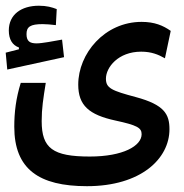

<svg xmlns="http://www.w3.org/2000/svg" viewBox="-33 -473 639 667"><path d="M269 173.8C457.5 173.8 555.7 77.6 555.7 -23.9C555.7 -75.7 538.6 -108.9 439 -135.7C355 -158.2 335 -166.5 335 -199.7C335 -238.8 377.4 -293.5 457.5 -293.5C492.7 -293.5 516.6 -283.7 540 -270.5L560.1 -365.7C533.7 -384.3 503.9 -397 459 -397C330.1 -397 238.8 -286.6 238.8 -179.2C238.8 -106.9 275.9 -74.2 368.2 -54.2C442.4 -38.1 459 -29.3 459 -6.8C459 33.7 395 70.8 278.8 70.8C150.4 70.8 111.8 42 111.8 -52.2C111.8 -96.7 117.2 -129.9 126 -185.1H39.1C22.5 -131.8 16.6 -83 16.6 -32.7C16.6 114.7 102.5 173.8 269 173.8ZM-7.8 -231.4 189.5 -274.4 182.6 -335.4C153.3 -330.1 112.8 -322.3 94.2 -322.3C70.8 -322.3 59.1 -329.6 59.1 -354.5C59.1 -379.9 72.3 -389.2 115.2 -389.2C126.5 -389.2 146 -387.7 161.1 -385.7L164.1 -441.4C147.5 -447.8 129.4 -453.1 102.1 -453.1C41 -453.1 -2.4 -422.4 -2.4 -367.2C-2.4 -335.9 10.3 -315.9 32.7 -308.1V-301.8L-13.2 -290Z"/></svg>

Font: Cascadia Mono NF
Style: Regular
Weight: 400
Monospace: yes
Designer: Aaron Bell
Foundry: Saja Typeworks
Version: Version 2404.023